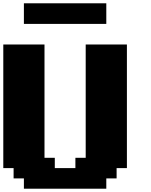

<svg xmlns="http://www.w3.org/2000/svg" viewBox="-20 -1145 915 1165"><path d="M125 0H625V-62.5H687.5V-125H750V-875H500V-187.5H437.5V-125H312.5V-187.5H250V-875H0V-125H62.5V-62.5H125ZM125 -1000H625V-1125H125Z"/></svg>

Font: Faithful 32x
Style: Bold
Weight: 400
Foundry: Faithful Resource Pack
Version: Version 1.0; January 27, 2023